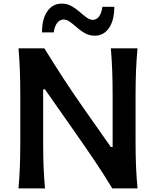

<svg xmlns="http://www.w3.org/2000/svg" viewBox="-20 -1038 858 1058"><path d="M82 0Q87.4 -63.5 89.6 -122.3Q91.8 -181.2 91.8 -253.4V-513.7Q91.8 -587.4 89.6 -647.2Q87.4 -707 82 -771.5H224.6Q279.8 -681.6 332.8 -600.8Q385.7 -520 441.9 -439.9L590.8 -228H600.6V-513.7Q600.6 -587.4 598.4 -647.2Q596.2 -707 590.8 -771.5H737.8Q731.9 -707 729.5 -647.2Q727.1 -587.4 727.1 -513.7V-253.4Q727.1 -181.2 729.5 -122.3Q731.9 -63.5 737.8 0H598.6Q552.7 -76.2 499 -155.8Q445.3 -235.4 377.4 -332L227.5 -545.9H217.8V-253.4Q217.8 -181.2 220 -122.3Q222.2 -63.5 228 0ZM502.9 -841.3Q472.7 -841.3 449 -854.5Q425.3 -867.7 405.8 -885Q386.2 -902.3 367.9 -916Q349.6 -929.7 330.1 -930.7Q286.1 -927.2 275.9 -859.4H211.4Q211.4 -934.1 241 -976.1Q270.5 -1018.1 320.3 -1018.1Q349.6 -1018.1 373.3 -1004.9Q397 -991.7 417 -974.1Q437 -956.5 455.3 -942.9Q473.6 -929.2 492.2 -928.2Q515.1 -930.7 527.1 -948.5Q539.1 -966.3 544.4 -1000.5H609.9Q609.9 -925.3 580.3 -883.3Q550.8 -841.3 502.9 -841.3Z"/></svg>

Font: Pinar-DS3-FD SemiBold
Style: Regular
Weight: 600
Designer: Amin Abedi
Version: Version 3.000